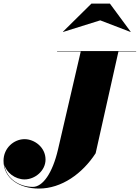

<svg xmlns="http://www.w3.org/2000/svg" viewBox="-52 -1040 793 1090"><path d="M517 -924.5 689 -858.5 690 -859.5 572 -1019.5H467L305 -859.5L306 -858.5ZM272 -750V-748H406.5L277 -190C246 -57.5 191 21 134.5 21C61.5 21 -17.5 -22.5 -28.5 -108.5C-17.5 -61 34 -21.5 87.5 -21.5C147 -21.5 206.5 -71 206.5 -134C206.5 -205 142.5 -250 87.5 -250C27 -250 -32 -199.5 -32 -127.5C-32 -27.5 57 30.5 169 30.5C298 30.5 416 -54.5 491 -170L620.5 -748H721V-750Z"/></svg>

Font: Bodoni* 96pt Fatface
Style: Italic
Weight: 900
Italic angle: -13°
Version: Version 2.3